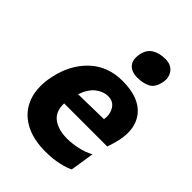

<svg xmlns="http://www.w3.org/2000/svg" viewBox="-218 -846 964 964"><g transform="rotate(45 263.5 -364.0)"><path d="M281 13Q191 13 130.5 -21.8Q70 -56.5 45.5 -120.5Q31.5 -157.5 31.5 -202.5Q31.5 -235 39 -272.5Q61.5 -381 130.8 -446.8Q200 -512.5 305 -512.5Q422.5 -512.5 474 -450Q508.5 -407.5 508.5 -347Q508.5 -317.5 500.5 -284Q492.5 -251 483 -225H177Q174.5 -167 211.8 -138.5Q249 -110 313.5 -110Q345.5 -110 385.8 -118.5Q426 -127 458.5 -145L438.5 -18Q418.5 -6.5 376.2 3.2Q334 13 281 13ZM308 -407Q274 -407 243 -383Q212 -359 194 -307L374.5 -310.5Q376 -320 376 -329Q376 -357 362.5 -378.5Q345 -407 308 -407ZM344.5 -576Q303 -576 282.5 -600Q268.5 -616.5 268.5 -642.5Q268.5 -654 271 -667.5Q279.5 -707.5 308.2 -725Q337 -742.5 378.5 -742.5Q420 -742.5 440 -715.5Q454.5 -696 454.5 -671Q454.5 -661 452 -650Q443 -606 414.8 -591Q386.5 -576 344.5 -576Z"/></g></svg>

Font: Heraclito
Style: Bold Italic
Weight: 700
Italic angle: -12°
Designer: Kostas Bartsokas (font) & Cristiano Sobral (main changes)
Foundry: Kostas Bartsokas (font) & Cristiano Sobral (main changes)
Version: Version 1.00;July 8, 2020;FontCreator 13.0.0.2655 64-bit